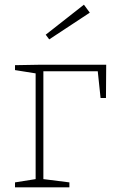

<svg xmlns="http://www.w3.org/2000/svg" viewBox="-20 -799 490 819"><path d="M44 -521 157 -523H433L432 -381H409L397 -495H165V-35L276 -21V0H44V-21L132 -35V-486L44 -500ZM363 -745 190 -631 175 -651 338 -779Z"/></svg>

Font: Bitter Pro ExtraLight
Style: Regular
Weight: 275
Designer: Sol Matas, and Bitter project Authors
Foundry: Sol Matas
Version: Version 1.010